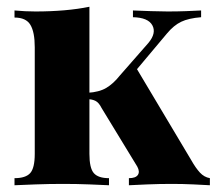

<svg xmlns="http://www.w3.org/2000/svg" viewBox="-20 -549 642 569"><path d="M576 -518V-498Q539 -495 517 -484.5Q495 -474 475 -450L386 -344L547 -74Q560 -51 572.5 -37.5Q585 -24 602 -21V0Q586 -1 553.5 -2.5Q521 -4 489 -4Q453 -4 416.5 -2.5Q380 -1 362 0V-21Q382 -21 388.5 -30.5Q395 -40 387 -55L281 -229Q273 -245 263 -250Q253 -255 240 -255V-274Q274 -276 295 -288.5Q316 -301 335 -325L420 -422Q444 -451 431.5 -474Q419 -497 374 -498V-518Q400 -517 427.5 -516Q455 -515 477 -515Q506 -515 532 -516Q558 -517 576 -518ZM245 -529V-93Q245 -51 258 -36Q271 -21 303 -21V0Q283 -1 245 -2.5Q207 -4 167 -4Q126 -4 85 -2.5Q44 -1 23 0V-21Q56 -21 69.5 -36Q83 -51 83 -93V-409Q83 -454 70 -475.5Q57 -497 23 -497V-518Q55 -515 85 -515Q130 -515 170.5 -518.5Q211 -522 245 -529Z"/></svg>

Font: Playfair Display ExtraBold
Style: Regular
Weight: 800
Designer: Claus Eggers Sørensen
Foundry: Claus Eggers Sørensen
Version: Version 1.203